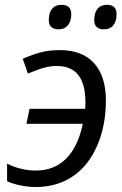

<svg xmlns="http://www.w3.org/2000/svg" viewBox="-20 -750 497 780"><path d="M8.8 -13.7V-85.4Q33.2 -72.3 64.2 -64.7Q95.2 -57.1 125 -57.1Q199.7 -57.1 248.3 -105.2Q296.9 -153.3 316.4 -247.1H87.4L100.1 -308.1H326.2Q327.1 -324.7 327.1 -332.5Q327.1 -408.2 298.3 -445.1Q269.5 -481.9 210 -481.9Q186 -481.9 162.4 -475.8Q138.7 -469.7 93.3 -451.2L72.3 -511.2Q118.2 -530.8 150.1 -538.6Q182.1 -546.4 224.1 -546.4Q314 -546.4 362.1 -493.4Q410.2 -440.4 410.2 -341.8Q410.2 -239.7 374.5 -157.7Q338.9 -75.7 274.9 -33.2Q210.9 9.8 124.5 9.8Q95.7 9.8 64 3.4Q32.2 -2.9 8.8 -13.7ZM178.2 -668.9Q178.2 -698.2 191.7 -714.4Q205.1 -730.5 230 -730.5Q269.5 -730.5 269.5 -692.4Q269.5 -663.6 255.9 -647.2Q242.2 -630.9 218.3 -630.9Q178.2 -630.9 178.2 -668.9ZM362.8 -668.9Q362.8 -698.2 376.2 -714.4Q389.6 -730.5 414.6 -730.5Q453.6 -730.5 453.6 -692.4Q453.6 -663.1 440.2 -647Q426.8 -630.9 402.3 -630.9Q362.8 -630.9 362.8 -668.9Z"/></svg>

Font: Viking Open Sans
Style: Italic
Weight: 400
Italic angle: -12°
Foundry: Ascender Corporation
Version: Version 2.000